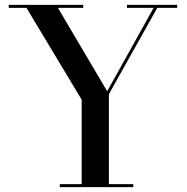

<svg xmlns="http://www.w3.org/2000/svg" viewBox="-20 -770 768 790"><path d="M226 0V-12.5H316V-360L89 -737.5H16V-750H322.5V-737.5H218.5L421 -394.5L612 -737.5H502.5V-750H709V-737.5H627L428 -382.5V-12.5H528.5V0Z"/></svg>

Font: Bodoni Moda 18pt Medium
Style: Regular
Weight: 500
Designer: Owen Earl
Foundry: indestructible type
Version: Version 2.004